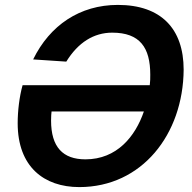

<svg xmlns="http://www.w3.org/2000/svg" viewBox="-20 -746 782 782"><path d="M728 -462C728 -629 636 -726 460 -726C305 -726 183 -643 115 -504L250 -495C298 -573 362 -613 437 -613C550 -613 592 -552 592 -442C592 -428 592 -414 590 -399H72C59 -353 52 -294 52 -244C52 -67 159 16 303 16C558 16 726 -199 728 -462ZM328 -97C236 -97 188 -147 188 -255C188 -271 189 -284 190 -292H566C531 -190 456 -97 328 -97Z"/></svg>

Font: Geist SemiBold
Style: Italic
Weight: 600
Italic angle: -12°
Designer: Basement.studio, Andrés Briganti, Mateo Zaragoza
Foundry: Basement.studio, Vercel, Andrés Briganti, Guido Ferreyra, Mateo Zaragoza
Version: Version 1.500